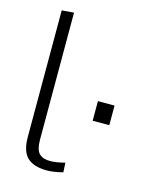

<svg xmlns="http://www.w3.org/2000/svg" viewBox="-114 -826 738 914"><g transform="rotate(15 255.0 -368.5)"><path d="M355 -273.9H437V-370.6H355ZM206.5 11.2Q139.2 11.2 107.9 -19.3Q76.7 -49.8 76.7 -118.7V-743.2L136.2 -748V-122.1Q136.2 -73.2 154.1 -54.7Q171.9 -36.1 208 -36.1Q237.3 -36.1 281.2 -47.4L283.7 -0.5Q235.8 11.2 206.5 11.2Z"/></g></svg>

Font: Oxygen Light
Style: Regular
Weight: 300
Designer: vernon adams
Foundry: Vernon Adams
Version: Version Release 0.2.3 webfont; ttfautohint (v0.93.3-1d66) -l